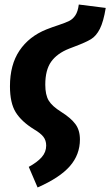

<svg xmlns="http://www.w3.org/2000/svg" viewBox="-20 -606 487 848"><path d="M107 131Q144 111 164 88.5Q184 66 184 37Q184 14 171.5 -2Q159 -18 130 -35Q75 -69 49.5 -110Q24 -151 24 -225Q24 -320 66 -382.5Q108 -445 185 -476Q213 -487 238 -495Q271 -506 286.5 -514Q302 -522 313 -538.5Q324 -555 328 -586L447 -571Q437 -510 421 -478.5Q405 -447 382 -433Q359 -419 311 -401Q289 -393 285 -391Q232 -370 206 -333.5Q180 -297 180 -232Q180 -187 195 -162Q210 -137 250 -112Q293 -85 313 -58Q333 -31 333 10Q333 77 288.5 128Q244 179 146 222Z"/></svg>

Font: Fira Sans Extra Condensed
Style: Bold Italic
Weight: 700
Width: 3
Italic angle: -8°
Designer: Carrois Corporate & Edenspiekermann AG
Foundry: Carrois Corporate GbR & Edenspiekermann AG
Version: Version 4.203